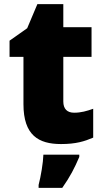

<svg xmlns="http://www.w3.org/2000/svg" viewBox="-20 -684 500 925"><path d="M337 -141C304 -141 285 -159 285 -195V-410H421V-553H285V-664H160L111 -548L26 -488V-410H93V-182C93 -32 166 10 274 10C346 10 387 -3 429 -21V-160C398 -149 371 -141 337 -141ZM362 72V61H189C188 99 177 165 166 207V221H280C318 167 339 126 362 72Z"/></svg>

Font: Noto Sans Arabic UI Bk
Style: Regular
Weight: 900
Designer: Monotype Design Team, Nadine Chahine and Nizar Qandah
Foundry: Monotype Imaging Inc.
Version: Version 2.010